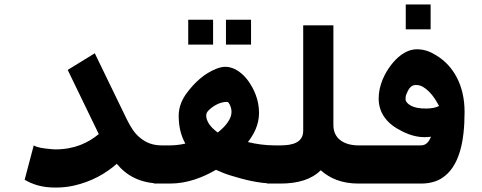

<svg xmlns="http://www.w3.org/2000/svg" viewBox="-20 -827 2172 865"><path d="M708 0V-172C667 -172 638 -185 614 -204C586 -225 568 -256 551 -290L407 -587L285 -512L425 -223C378 -184 316 -154 230 -154C221 -154 212 -155 202 -156C179 -158 147 -162 132 -172L91 -17C130 5 170 18 230 18C260 18 288 15 314 9C392 -9 455 -44 506 -89C551 -35 613 0 708 0Z M961 -230C942 -244 929 -257 921 -270C913 -283 909 -295 909 -307C909 -314 912 -322 919 -329C937 -347 968 -368 1002 -368C1004 -368 1008 -367 1010 -364C1017 -354 1023 -340 1023 -323C1023 -307 1017 -292 1006 -276C995 -260 980 -245 961 -230ZM1097 -187C1123 -221 1147 -264 1147 -318C1147 -378 1124 -427 1098 -463C1076 -493 1040 -526 995 -526C983 -526 969 -523 954 -517C899 -495 857 -455 823 -410C803 -384 785 -348 785 -306C785 -254 796 -215 815 -180C792 -175 768 -172 745 -172H674V0H745C826 0 896 -29 953 -62C973 -53 994 -44 1017 -37C1075 -19 1145 0 1217 0V-172C1177 -172 1133 -178 1097 -187ZM940 -626V-738H828V-626ZM1111 -626V-738H998V-626Z M1243 -172H1183V0H1243C1323 0 1384 -19 1425 -60C1465 -24 1519 0 1595 0H1623V-172H1595C1532 -172 1482 -201 1482 -263V-713H1346V-238C1346 -184 1297 -172 1243 -172Z M1958 -350C1946 -342 1922 -338 1900 -338C1870 -338 1847 -342 1831 -351C1815 -360 1807 -370 1807 -381C1807 -388 1808 -396 1811 -403C1819 -421 1828 -444 1853 -444C1864 -444 1875 -442 1885 -436C1918 -416 1939 -385 1958 -350ZM1876 -172H1589V0H1876C1913 0 1945 -8 1970 -24C2050 -75 2073 -190 2073 -323C2073 -444 2022 -530 1948 -576C1923 -592 1894 -605 1859 -605C1807 -605 1766 -566 1741 -533C1713 -496 1686 -443 1686 -383C1686 -317 1725 -274 1767 -249C1801 -229 1843 -209 1893 -209C1903 -209 1912 -210 1922 -211C1913 -191 1902 -172 1876 -172ZM1920 -695V-807H1808V-695Z"/></svg>

Font: Iranian Sans Web
Style: Bold
Weight: 700
Designer: Hooman Mehr, Hadi Navid in Neviseh Pardaz Co. Ltd. (http://nevisa.com)
Foundry: http://font-store.ir
Version: 5.0.2 build 3/9/1393